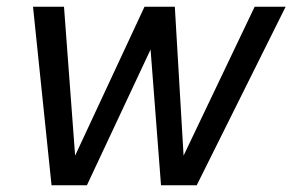

<svg xmlns="http://www.w3.org/2000/svg" viewBox="-20 -550 868 570"><path d="M133 0 78 -530H170L203 -88L409 -530H499L525 -88L736 -530H828L564 0H458L427 -403L238 0Z"/></svg>

Font: Geist Regular
Style: Italic
Weight: 400
Italic angle: -12°
Designer: Basement.studio, Andrés Briganti, Mateo Zaragoza
Foundry: Basement.studio, Vercel, Andrés Briganti, Guido Ferreyra, Mateo Zaragoza
Version: Version 1.500; ttfautohint (v1.8.4.7-5d5b)